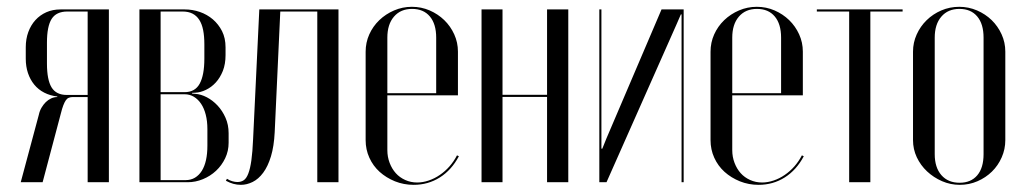

<svg xmlns="http://www.w3.org/2000/svg" viewBox="-20 -522 2939 550"><path d="M291.9 -495H153.4Q130.8 -495 112.6 -486.9Q94.5 -478.8 81.4 -464.4Q68.4 -450.1 61.1 -430.3Q53.8 -410.5 53.8 -386.5V-353.9Q53.8 -331.5 60.1 -312.7Q66.4 -293.9 78.1 -279.6Q89.9 -265.2 106.8 -256.6Q123.6 -248 144.1 -245.6V-244Q134.9 -244 126.3 -240Q117.8 -236 111.1 -229.4Q104.5 -222.9 99.1 -213.8Q93.6 -204.6 91.2 -193.1L39.4 0H102.1L154.5 -197.6Q157.9 -211.4 161.4 -220.4Q164.9 -229.5 168.6 -234.8Q172.2 -240 177.3 -242Q182.4 -244 188.5 -244H231.1V0H291.9ZM114.5 -340.1V-399.5Q114.5 -446.6 127.9 -467.8Q141.4 -489 172.8 -489H231.1V-250H171.5Q140.9 -250 127.7 -271.7Q114.5 -293.4 114.5 -340.1Z M626.1 -386.4Q626.1 -412.8 616.1 -432.7Q606 -452.6 589.7 -466.6Q573.4 -480.5 552.4 -487.8Q531.5 -495 509.1 -495H379.4V0H517.6Q540.2 0 561.4 -8.8Q582.5 -17.5 598.9 -32.8Q615.2 -48.1 625.1 -68.8Q634.9 -89.4 634.9 -113V-140.6Q634.9 -164.6 626 -184.7Q617.1 -204.8 603.2 -219.7Q589.2 -234.6 572.4 -243.4Q555.6 -252.1 539.1 -253.2L530.2 -254V-256L539.1 -256.4Q554.5 -257.1 570.1 -264.7Q585.8 -272.2 598.2 -285.8Q610.6 -299.4 618.4 -318.9Q626.1 -338.5 626.1 -364.2ZM574.1 -105Q574.1 -81.6 570.1 -63.5Q566.1 -45.4 558.1 -32.6Q550 -19.9 538.3 -12.9Q526.6 -6 511.2 -6H440.1V-252H508.6Q523.4 -252 535.4 -244.8Q547.5 -237.5 556.1 -224.6Q564.8 -211.6 569.4 -193.3Q574.1 -175 574.1 -152.2ZM440.1 -258V-489H503Q519.6 -489 531.4 -483Q543.2 -477 550.8 -465.2Q558.4 -453.4 561.9 -435.9Q565.4 -418.4 565.4 -395V-354.2Q565.4 -306.9 552.1 -282.4Q538.8 -258 508.6 -258Z M627.1 -4.2Q637.8 1.6 648.4 4.6Q659.1 7.5 670.1 7.5Q687 7.5 703.8 -0.8Q720.5 -9.1 734 -27.3Q747.5 -45.5 756.2 -74.2Q764.9 -102.9 766.9 -143.4L782.9 -489H888.9V0H949.6V-495H722.8L705 -123.1Q703.4 -86.4 700.1 -62.8Q696.8 -39.1 691.3 -24.9Q685.9 -10.8 678.2 -5.7Q670.6 -0.6 660 -0.6Q653.1 -0.6 645.4 -2.9Q637.6 -5.1 630.1 -9.9Z M1027.4 -373.8V-120.5Q1027.4 -93.8 1038 -70.3Q1048.6 -46.8 1067.4 -29.8Q1086.3 -12.8 1111.4 -2.6Q1136.6 7.5 1164.9 7.5Q1206.5 7.5 1240.1 -13.8Q1273.6 -35 1294.5 -74.4L1289.1 -77Q1280.2 -59.8 1267.7 -45.5Q1255.1 -31.2 1239.9 -20.9Q1224.8 -10.5 1208 -4.9Q1191.2 0.8 1175.2 0.8Q1156.8 0.8 1140.8 -6.4Q1124.8 -13.6 1113.8 -25.9Q1102.8 -38.1 1096.2 -55.3Q1089.6 -72.5 1089.6 -91.9V-414.2Q1089.6 -452.4 1108.6 -474.4Q1127.6 -496.5 1160.4 -496.5Q1193.1 -496.5 1211.3 -474.9Q1229.5 -453.4 1229.5 -414.2V-255H1085.5V-249H1291.8V-374.1Q1291.8 -400.3 1281.2 -423.6Q1270.6 -446.9 1252.6 -464.4Q1234.6 -481.8 1210.7 -492.2Q1186.8 -502.5 1159.9 -502.5Q1133.1 -502.5 1109.1 -492.2Q1085 -481.9 1066.6 -464.3Q1048.2 -446.6 1037.8 -423.4Q1027.4 -400.2 1027.4 -373.8Z M1359.4 -495V0H1419.5V-244.4H1547.1V0H1607.9V-495H1547.1V-250.4H1419.5V-495Z M1875 -495 1717.2 -125.5 1705.4 -96.2H1702.8V-126.2V-495H1696.8V0H1717.4L1917.5 -451.1L1930.4 -480.8H1932.4V-450.8V0H1938.4V-495Z M2015.4 -373.8V-120.5Q2015.4 -93.8 2026 -70.3Q2036.6 -46.8 2055.4 -29.8Q2074.3 -12.8 2099.4 -2.6Q2124.6 7.5 2152.9 7.5Q2194.5 7.5 2228.1 -13.8Q2261.6 -35 2282.5 -74.4L2277.1 -77Q2268.2 -59.8 2255.7 -45.5Q2243.1 -31.2 2227.9 -20.9Q2212.8 -10.5 2196 -4.9Q2179.2 0.8 2163.2 0.8Q2144.8 0.8 2128.8 -6.4Q2112.8 -13.6 2101.8 -25.9Q2090.8 -38.1 2084.2 -55.3Q2077.6 -72.5 2077.6 -91.9V-414.2Q2077.6 -452.4 2096.6 -474.4Q2115.6 -496.5 2148.4 -496.5Q2181.1 -496.5 2199.3 -474.9Q2217.5 -453.4 2217.5 -414.2V-255H2073.5V-249H2279.8V-374.1Q2279.8 -400.3 2269.2 -423.6Q2258.6 -446.9 2240.6 -464.4Q2222.6 -481.8 2198.7 -492.2Q2174.8 -502.5 2147.9 -502.5Q2121.1 -502.5 2097.1 -492.2Q2073 -481.9 2054.6 -464.3Q2036.2 -446.6 2025.8 -423.4Q2015.4 -400.2 2015.4 -373.8Z M2565.6 -495H2319.9V-489H2412.5V0H2473.2V-489H2565.6Z M2727.9 -502.5Q2754.4 -502.5 2778.6 -492.2Q2802.7 -481.8 2820.7 -464.4Q2838.6 -446.9 2849.2 -423.6Q2859.8 -400.3 2859.8 -374.1V-120.5Q2859.8 -94.7 2849.5 -71.3Q2839.2 -47.8 2821.5 -30.5Q2803.8 -13.1 2780 -2.8Q2756.2 7.5 2729.5 7.5Q2702.6 7.5 2678.5 -3Q2654.3 -13.6 2635.7 -31Q2617.1 -48.4 2606.2 -71.5Q2595.4 -94.6 2595.4 -120.5V-374.1Q2595.4 -399.9 2605.9 -423.2Q2616.3 -446.5 2634.5 -464.2Q2652.6 -481.9 2676.6 -492.2Q2700.7 -502.5 2727.9 -502.5ZM2728.4 -496.5Q2695.6 -496.5 2676.6 -474.4Q2657.6 -452.4 2657.6 -414.2V-80.4Q2657.6 -42.2 2676.6 -20.4Q2695.7 1.5 2728.8 1.5Q2761.4 1.5 2779.5 -19.9Q2797.5 -41.2 2797.5 -80.4V-414.2Q2797.5 -453.4 2779.3 -474.9Q2761.1 -496.5 2728.4 -496.5Z"/></svg>

Font: Moniqa Black
Style: Regular
Weight: 900
Designer: Rajesh Rajput
Foundry: Rajesh Rajput
Version: Version 1.000